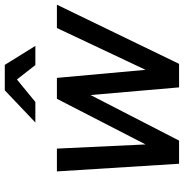

<svg xmlns="http://www.w3.org/2000/svg" viewBox="-3 -765 768 802"><g transform="rotate(-90 381.0 -364.0)"><path d="M98 0 66 -510.3H161.3L178.7 -140L369.3 -510.3H456.7L490.3 -140L665 -510.3H762.3L515.3 0H417L385 -369.7L194.7 0ZM270.3 -600.3 404.7 -728H511L590.3 -600.3H510.3L450 -677.3L356 -600.3Z"/></g></svg>

Font: Red Hat Display VF
Style: Italic
Weight: 300
Italic angle: -12°
Designer: Pentagram, MCKL
Foundry: Pentagram, MCKL
Version: Version 1.010